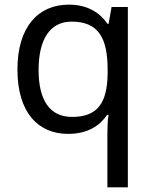

<svg xmlns="http://www.w3.org/2000/svg" viewBox="-20 -566 655 826"><path d="M442 11V240H530V-536H460L447 -463H443C411 -509 360 -546 276 -546C145 -546 55 -451 55 -267C55 -83 143 10 273 10C358 10 410 -26 441 -72H447C443 -49 442 -13 442 11ZM290 -63C192 -63 146 -138 146 -265C146 -392 192 -473 288 -473C404 -473 443 -402 443 -266V-248C441 -123 400 -63 290 -63Z"/></svg>

Font: Noto Sans Miao
Style: Regular
Weight: 400
Designer: Monotype Design Team
Foundry: Monotype Imaging Inc.
Version: Version 2.003